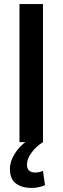

<svg xmlns="http://www.w3.org/2000/svg" viewBox="-20 -701 309 947"><path d="M192 0H76V-681H192ZM135 226Q88 226 58.5 204Q29 182 29 133Q29 94 53 56.5Q77 19 112 -5L192 0Q157 22 135 52.5Q113 83 113 111Q113 150 155 150Q164 150 174.5 147.5Q185 145 192 142L202 212Q192 217 174.5 221.5Q157 226 135 226Z"/></svg>

Font: Gabarito Medium
Style: Regular
Weight: 500
Designer: Leandro Assis / Alvaro Franca / Felipe Casaprima
Foundry: Naipe Foundry
Version: Version 1.000